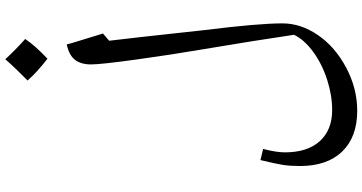

<svg xmlns="http://www.w3.org/2000/svg" viewBox="-348 -709 1396 740"><g transform="rotate(-90 350.0 -339.0)"><path d="M585.9 96.2Q564 -52.7 530.8 -250Q510.3 -369.1 491 -508.5Q471.7 -647.9 471.7 -686Q471.7 -725.1 489.5 -748Q507.3 -771 548.8 -779.8Q551.8 -768.6 554.4 -758.8Q557.1 -749 590.8 -640.1L563 -616.2L578.1 -485.8L604 -249Q629.9 -42 629.9 51.8Q629.9 122.6 584.7 188.5Q539.6 254.4 459.5 297.1Q379.4 339.8 293 339.8Q192.4 339.8 136.2 282Q80.1 224.1 80.1 119.1Q80.1 82.5 84.2 54.9Q88.4 27.3 103 -33.2L146 -22.9Q132.8 27.3 132.8 61Q132.8 147.9 176 195.6Q219.2 243.2 295.9 243.2Q352.1 243.2 411.9 224.1Q471.7 205.1 519 170.9Q566.4 136.7 585.9 96.2ZM569.8 -939.9Q544.9 -902.3 493.7 -854Q441.4 -894.5 409.7 -930.7Q459.5 -979.5 491.7 -1016.6Q530.3 -974.6 569.8 -939.9Z"/></g></svg>

Font: Sahl Naskh
Style: Regular
Weight: 400
Designer: Pascal Zoghbi
Version: Version 1.001